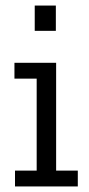

<svg xmlns="http://www.w3.org/2000/svg" viewBox="-20 -671 320 691"><path d="M34 0V-57H112V-388H32V-445H182V-57H260V0ZM105 -651H181V-560H105Z"/></svg>

Font: Zilla Slab Regular
Style: Regular
Weight: 400
Designer: Typotheque.com
Foundry: Typotheque type foundry
Version: Version 1.0; 2017